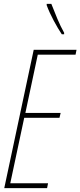

<svg xmlns="http://www.w3.org/2000/svg" viewBox="-20 -971 415 991"><path d="M2 0 154 -714H375L370 -689H175L111 -388H293L287 -363H105L33 -25H228L223 0ZM299 -794H311V-802Q292 -836 276.5 -873Q261 -910 245 -951H221V-944Q235 -906 257.5 -864Q280 -822 299 -794Z"/></svg>

Font: Noto Sans Display Condensed Thin
Style: Italic
Weight: 250
Width: 3
Italic angle: -12°
Designer: Monotype Design Team
Foundry: Monotype Imaging Inc.
Version: Version 1.900